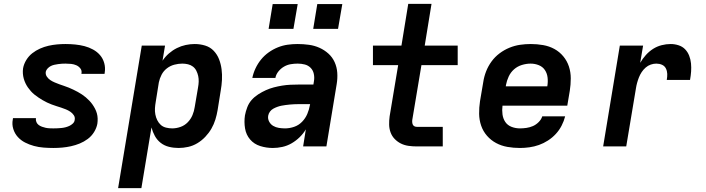

<svg xmlns="http://www.w3.org/2000/svg" viewBox="-20 -755 3640 990"><path d="M255 8Q230 8 204.5 6Q179 4 155 -2.5Q131 -9 109.5 -20Q88 -31 72 -48.5Q56 -66 48.5 -90Q41 -114 46 -139Q46 -141 46.5 -142.5Q47 -144 47 -146H166Q166 -145 165.5 -145Q165 -145 165 -144Q164 -134 168 -125Q172 -116 179.5 -110.5Q187 -105 196.5 -101.5Q206 -98 215.5 -96Q225 -94 235 -93.5Q245 -93 255 -93Q266 -93 276 -93.5Q286 -94 296.5 -95Q307 -96 317 -98.5Q327 -101 337 -105.5Q347 -110 355.5 -118Q364 -126 365 -136Q368 -150 360.5 -161Q353 -172 342.5 -179Q332 -186 320 -191Q308 -196 295.5 -200Q283 -204 270.5 -208Q258 -212 246 -216.5Q234 -221 222.5 -226.5Q211 -232 200 -238.5Q189 -245 178.5 -252Q168 -259 158 -267Q148 -275 139.5 -284.5Q131 -294 124 -304Q117 -314 111.5 -325.5Q106 -337 102.5 -349.5Q99 -362 98 -375.5Q97 -389 99 -403Q103 -425 115.5 -445.5Q128 -466 146.5 -480.5Q165 -495 186.5 -504.5Q208 -514 230 -519Q252 -524 274 -526Q296 -528 318 -528Q343 -528 368 -525.5Q393 -523 416 -517Q439 -511 460 -499.5Q481 -488 496 -470.5Q511 -453 517.5 -429.5Q524 -406 520 -381Q520 -379 519.5 -377.5Q519 -376 519 -374H400Q400 -375 400 -375.5Q400 -376 400 -376Q403 -391 394.5 -402Q386 -413 373.5 -418.5Q361 -424 347 -425.5Q333 -427 318 -427Q309 -427 299.5 -426.5Q290 -426 280 -424.5Q270 -423 260.5 -421Q251 -419 242 -414.5Q233 -410 225.5 -402Q218 -394 216 -385Q214 -371 221.5 -360Q229 -349 239.5 -342Q250 -335 262 -330Q274 -325 286 -320.5Q298 -316 310.5 -312Q323 -308 335 -303Q347 -298 358.5 -292.5Q370 -287 381 -281Q392 -275 402.5 -268Q413 -261 422.5 -253Q432 -245 441 -235.5Q450 -226 457 -216Q464 -206 470 -194.5Q476 -183 479.5 -170.5Q483 -158 483.5 -144.5Q484 -131 482 -117Q478 -95 465 -74Q452 -53 432.5 -38.5Q413 -24 391 -15Q369 -6 346 -1Q323 4 300.5 6Q278 8 255 8Z M589 215 711 -520H831L818 -442Q832 -463 851 -479.5Q870 -496 892 -507Q914 -518 937.5 -523Q961 -528 984 -528Q1012 -528 1038 -520Q1064 -512 1082 -493Q1100 -474 1109.5 -449.5Q1119 -425 1122.5 -398Q1126 -371 1124.5 -343Q1123 -315 1118 -287L1102 -187Q1098 -163 1090.5 -138.5Q1083 -114 1070 -91.5Q1057 -69 1038.5 -49.5Q1020 -30 997.5 -16.5Q975 -3 950 2.5Q925 8 901 8Q875 8 851 2Q827 -4 808.5 -18.5Q790 -33 778.5 -54Q767 -75 761 -98L709 215ZM868 -93Q889 -93 910.5 -100.5Q932 -108 948 -124.5Q964 -141 972.5 -161.5Q981 -182 984 -203L1001 -303Q1004 -319 1004.5 -334Q1005 -349 1002 -363Q999 -377 992.5 -390Q986 -403 975 -411.5Q964 -420 949.5 -423.5Q935 -427 920 -427Q900 -427 879 -421.5Q858 -416 840.5 -402.5Q823 -389 813 -369.5Q803 -350 799 -330L783 -230Q780 -213 779 -197Q778 -181 781 -165Q784 -149 791 -135Q798 -121 809 -111Q820 -101 836 -97Q852 -93 868 -93Z M1387 8Q1353 8 1321.5 -2Q1290 -12 1269.5 -36Q1249 -60 1243.5 -93Q1238 -126 1243 -160Q1247 -181 1255 -202Q1263 -223 1277.5 -239.5Q1292 -256 1311.5 -268.5Q1331 -281 1351 -290Q1371 -299 1392 -304.5Q1413 -310 1434.5 -313.5Q1456 -317 1477 -318Q1498 -319 1518 -319H1596L1599 -338Q1602 -356 1598 -374.5Q1594 -393 1581.5 -405.5Q1569 -418 1551.5 -422.5Q1534 -427 1515 -427Q1497 -427 1479 -424Q1461 -421 1444.5 -411.5Q1428 -402 1415.5 -386.5Q1403 -371 1400 -353H1281Q1286 -378 1297.5 -402.5Q1309 -427 1326 -448Q1343 -469 1365.5 -485Q1388 -501 1413 -511Q1438 -521 1463.5 -524.5Q1489 -528 1514 -528Q1544 -528 1573 -524Q1602 -520 1627.5 -508.5Q1653 -497 1673.5 -478.5Q1694 -460 1705.5 -434.5Q1717 -409 1719 -380Q1721 -351 1716 -321L1663 0H1543L1557 -88Q1544 -66 1525 -47.5Q1506 -29 1483.5 -16Q1461 -3 1436 2.5Q1411 8 1387 8ZM1450 -93Q1473 -93 1496.5 -101Q1520 -109 1537.5 -127Q1555 -145 1564.5 -167.5Q1574 -190 1578 -213L1579 -218H1518Q1508 -218 1497 -217.5Q1486 -217 1475 -216Q1464 -215 1453 -213.5Q1442 -212 1431.5 -210Q1421 -208 1410 -204Q1399 -200 1389 -194.5Q1379 -189 1372 -179.5Q1365 -170 1363 -159Q1360 -143 1367.5 -128.5Q1375 -114 1388.5 -106Q1402 -98 1418 -95.5Q1434 -93 1450 -93ZM1723 -606H1595L1616 -734H1745ZM1365 -606 1386 -734H1515L1493 -606Z M2129 0Q2107 0 2086 -3Q2065 -6 2047 -15Q2029 -24 2015 -38.5Q2001 -53 1994 -72Q1987 -91 1986.5 -112Q1986 -133 1989 -155L2033 -419H1903V-520H2050L2085 -735H2205L2170 -520H2340V-419H2153L2106 -138Q2105 -132 2105.5 -125Q2106 -118 2108.5 -112.5Q2111 -107 2116.5 -104Q2122 -101 2129 -101H2263V0Z M2661 8Q2628 8 2596.5 2.5Q2565 -3 2538 -17.5Q2511 -32 2491 -55Q2471 -78 2461 -107Q2451 -136 2450.5 -168Q2450 -200 2455 -233L2472 -333Q2476 -360 2486.5 -387Q2497 -414 2514.5 -438Q2532 -462 2556 -480Q2580 -498 2607 -509Q2634 -520 2661.5 -524Q2689 -528 2717 -528Q2749 -528 2780.5 -522.5Q2812 -517 2838.5 -502.5Q2865 -488 2884.5 -464.5Q2904 -441 2913.5 -412Q2923 -383 2923 -351Q2923 -319 2918 -287L2905 -210H2571Q2568 -187 2571 -165Q2574 -143 2585.5 -126Q2597 -109 2617.5 -101Q2638 -93 2661 -93Q2677 -93 2694.5 -95.5Q2712 -98 2728 -105Q2744 -112 2757.5 -125.5Q2771 -139 2776 -155H2894Q2888 -131 2876 -107.5Q2864 -84 2846 -64.5Q2828 -45 2805.5 -30.5Q2783 -16 2759 -7.5Q2735 1 2710 4.5Q2685 8 2661 8ZM2588 -310H2802Q2806 -333 2803.5 -355Q2801 -377 2789.5 -394Q2778 -411 2758 -419Q2738 -427 2716 -427Q2694 -427 2671 -420Q2648 -413 2630.5 -397.5Q2613 -382 2603 -360.5Q2593 -339 2589 -317Z M3090 0 3176 -520H3296L3281 -431Q3293 -452 3310 -471Q3327 -490 3347.5 -503Q3368 -516 3391.5 -522Q3415 -528 3438 -528Q3459 -528 3479 -521.5Q3499 -515 3512.5 -501Q3526 -487 3533.5 -468Q3541 -449 3543 -428Q3545 -407 3543.5 -386Q3542 -365 3538 -343H3418Q3421 -359 3420.5 -374Q3420 -389 3413.5 -402Q3407 -415 3393.5 -421Q3380 -427 3364 -427Q3350 -427 3335.5 -422Q3321 -417 3309 -406.5Q3297 -396 3288.5 -383Q3280 -370 3274.5 -356Q3269 -342 3265 -327.5Q3261 -313 3259 -299L3209 0Z"/></svg>

Font: Iosevka SS04 Extended Oblique
Style: Bold
Weight: 700
Width: 7
Italic angle: -9°
Monospace: yes
Designer: Belleve Invis
Foundry: Belleve Invis
Version: Version 19.0.0; ttfautohint (v1.8.4)